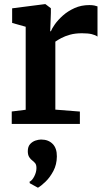

<svg xmlns="http://www.w3.org/2000/svg" viewBox="-20 -588 504 911"><path d="M35.7 0V-59L101.9 -67.2V-461.1L37.6 -479.2V-548.5L192.8 -568.4H195.6L221.4 -548.8V-527L218.3 -439.5H221.4Q225.9 -452.1 240.4 -472.7Q254.9 -493.2 278.4 -514.3Q302 -535.3 333.7 -549.6Q365.3 -563.9 403.7 -563.9Q417.8 -563.9 427.4 -561.9Q436.9 -559.9 442.6 -557.7V-414.4Q433.1 -421.6 415.6 -425.9Q398 -430.2 368.8 -430.2Q336.8 -430.2 312.4 -423.4Q288.1 -416.6 270.9 -407.4Q253.8 -398.3 242.6 -390.4V-67.8L359 -58.7V0ZM249.8 154.5Q249.4 192.5 233.5 222.8Q217.5 253.2 196.6 273.5Q175.6 293.8 160.7 302.3H159.3L121.5 281.5L120 274.4Q132.5 268.7 142.7 248.7Q152.9 228.6 152.9 209.3Q152.9 193.5 146.6 186.1Q140.2 178.6 133.4 173.6Q125.5 168.1 118.7 157.6Q111.9 147.1 111.9 129.4Q111.9 107.3 123.3 95.2Q134.7 83.2 149.1 78.7Q163.5 74.2 173.4 74.2H176.5Q209.2 74.2 229.7 94.7Q250.2 115.2 249.8 154.5Z"/></svg>

Font: Merriweather 7pt Light
Style: Regular
Weight: 300
Designer: Eben Sorkin
Foundry: Eben Sorkin
Version: Version 2.200;gftools[0.9.31]